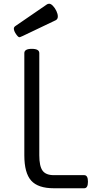

<svg xmlns="http://www.w3.org/2000/svg" viewBox="-20 -1006 500 1026"><path d="M268 -70H430Q450 -70 450 -35Q450 0 430 0H268Q183 0 146.5 -41Q110 -82 110 -176V-722Q110 -745 150 -745Q190 -745 190 -722V-176Q190 -118 207.5 -94Q225 -70 268 -70ZM84 -807Q77 -807 65.5 -824Q54 -841 54 -853Q54 -862 64 -868L230 -982Q235 -986 243 -986Q252 -986 263 -974.5Q274 -963 281.5 -947Q289 -931 289 -918Q289 -904 278 -898L102 -814Q92 -810 89 -808.5Q86 -807 84 -807Z"/></svg>

Font: Offside
Style: Regular
Weight: 400
Designer: Eduardo Rodriguez Tunni
Foundry: Eduardo Rodriguez Tunni
Version: Version 1.002; ttfautohint (v1.8.4.7-5d5b);gftools[0.9.23]